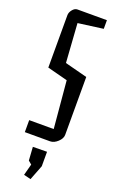

<svg xmlns="http://www.w3.org/2000/svg" viewBox="-177 -754 626 1023"><g transform="rotate(20 135.5 -242.5)"><path d="M32 -68H171L147 -336L32 -366V-663Q32 -679 44.5 -694.5Q57 -710 72 -710H239V-661L97 -642L112 -421L239 -388V-60Q239 -39 218 -19.5Q197 0 175 0H32ZM106 215 123 151 104 135 99 59 179 58V140L146 225Z"/></g></svg>

Font: Bahianita
Style: Regular
Weight: 400
Designer: Pablo Cosgaya & Dani Raskovsky
Foundry: Pablo Cosgaya & Dani Raskovsky
Version: Version 1.008